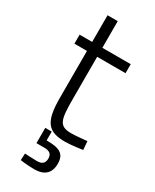

<svg xmlns="http://www.w3.org/2000/svg" viewBox="-221 -713 789 979"><g transform="rotate(30 173.5 -223.5)"><path d="M260 126C260 65 224 51 151 51V-1H113V89H160C188 89 205 99 205 126C205 157 188 167 160 167C130 167 89 164 89 164L87 204C87 204 127 210 171 210C224 210 260 185 260 126ZM328 -500H161V-657H101V-500H27V-447H101V-170C101 -26 137 10 236 10C271 10 337 0 337 0L333 -50C333 -50 269 -43 241 -43C169 -43 161 -75 161 -200V-447H328Z"/></g></svg>

Font: RazerF5 Light
Style: Regular
Weight: 300
Foundry: Razer Inc.
Version: Version 2